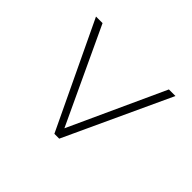

<svg xmlns="http://www.w3.org/2000/svg" viewBox="-107 -721 786 786"><g transform="rotate(-45 286.0 -328.0)"><path d="M516 -98V-136L101 -326L516 -520V-558L56 -339V-311Z"/></g></svg>

Font: Noto Sans Telugu ExtraLight
Style: Regular
Weight: 200
Designer: Jelle Bosma - Monotype Design Team
Foundry: Monotype Imaging Inc.
Version: Version 2.005